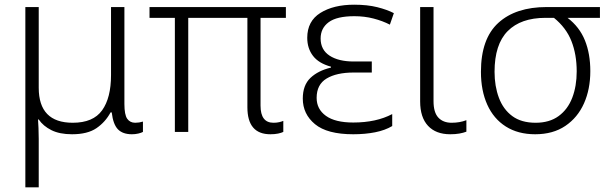

<svg xmlns="http://www.w3.org/2000/svg" viewBox="-20 -562 2611 818"><path d="M88 236V-532H145V-188Q145 -39 290 -39Q377 -39 415 -92Q453 -145 453 -242V-532H510V-119Q510 -73 522 -56Q534 -39 556 -39Q573 -39 589 -44V0Q582 4 569 7Q556 10 542 10Q503 10 482.5 -11Q462 -32 456 -83H451Q429 -42 391 -16Q353 10 287 10Q234 10 199 -7.5Q164 -25 145 -53H142Q143 -38 144 -17Q145 4 145 30V236Z M1132 10Q1034 10 1034 -105V-486H782V0H725V-486H617V-532H1198V-486H1090V-112Q1090 -39 1145 -39Q1159 -39 1169.5 -41.5Q1180 -44 1187 -47V0Q1179 4 1165 7Q1151 10 1132 10Z M1485 10Q1374 10 1322 -33Q1270 -76 1270 -142Q1270 -199 1302.5 -230Q1335 -261 1390 -274V-278Q1338 -292 1313.5 -324Q1289 -356 1289 -401Q1289 -472 1345 -507Q1401 -542 1489 -542Q1545 -542 1587 -531.5Q1629 -521 1658 -506L1641 -457Q1610 -473 1571.5 -483Q1533 -493 1490 -493Q1415 -493 1380.5 -467.5Q1346 -442 1346 -398Q1346 -350 1384 -325Q1422 -300 1487 -300H1564V-253H1487Q1414 -253 1371.5 -227.5Q1329 -202 1329 -145Q1329 -97 1368.5 -68.5Q1408 -40 1485 -40Q1583 -40 1651 -76V-25Q1621 -7 1578.5 1.5Q1536 10 1485 10Z M1898 10Q1837 10 1803.5 -26Q1770 -62 1770 -130V-532H1827V-131Q1827 -83 1847.5 -61Q1868 -39 1904 -39Q1939 -39 1967 -50V-1Q1954 4 1937 7Q1920 10 1898 10Z M2260 10Q2187 10 2135 -23Q2083 -56 2056 -116Q2029 -176 2029 -256Q2029 -397 2103 -464.5Q2177 -532 2309 -532H2536V-486H2398Q2449 -447 2472 -390Q2495 -333 2495 -259Q2495 -182 2468 -121.5Q2441 -61 2388.5 -25.5Q2336 10 2260 10ZM2262 -39Q2321 -39 2360 -67.5Q2399 -96 2418 -145.5Q2437 -195 2437 -258Q2437 -330 2414.5 -387Q2392 -444 2340 -486H2304Q2199 -486 2143 -429.5Q2087 -373 2087 -256Q2087 -195 2105.5 -145.5Q2124 -96 2162.5 -67.5Q2201 -39 2262 -39Z"/></svg>

Font: RS Noto Sans Light
Style: Regular
Weight: 300
Designer: Monotype Design Team
Foundry: Monotype Imaging Inc.
Version: Version 3.10